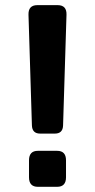

<svg xmlns="http://www.w3.org/2000/svg" viewBox="-20 -720 366 740"><path d="M89.8 -663.6Q88.9 -700.2 124 -700.2H202.1Q237.3 -700.2 236.3 -663.6L223.1 -236.8Q222.2 -205.1 191.4 -205.1H134.8Q104 -205.1 103 -236.8ZM126 0Q91.8 0 91.8 -36.6V-102.1Q91.8 -138.7 126 -138.7H200.2Q234.4 -138.7 234.4 -102.1V-36.6Q234.4 0 200.2 0Z"/></svg>

Font: Istok
Style: Bold
Weight: 700
Designer: Andrey V. Panov
Foundry: Andrey V. Panov
Version: Version 1.0.1